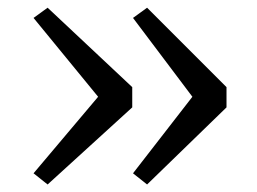

<svg xmlns="http://www.w3.org/2000/svg" viewBox="-20 -538 666 498"><path d="M361.5 -518 567.5 -312V-259.5L361.5 -59.5L325 -88.5L479 -287L325 -491.5ZM103.5 -518 323 -312V-259.5L103.5 -59.5L67 -88.5L234.5 -287L67 -491.5Z"/></svg>

Font: Merriweather 60pt Light
Style: Regular
Weight: 300
Version: Version 2.100